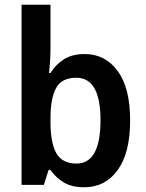

<svg xmlns="http://www.w3.org/2000/svg" viewBox="-20 -780 614 810"><path d="M193 -573Q193 -547 191 -520.5Q189 -494 187 -472H193Q215 -508 250 -530Q285 -552 337 -552Q424 -552 476.5 -480.5Q529 -409 529 -272Q529 -135 476.5 -62.5Q424 10 335 10Q283 10 249.5 -10Q216 -30 193 -63H185L165 0H71V-760H193ZM302 -452Q240 -452 216.5 -408.5Q193 -365 193 -282V-265Q193 -178 217.5 -134Q242 -90 303 -90Q404 -90 404 -273Q404 -452 302 -452Z"/></svg>

Font: Noto Sans Hebrew SemiCondensed SemiBold
Style: Regular
Weight: 600
Width: 4
Designer: Monotype Design Team
Foundry: Monotype Imaging Inc.
Version: Version 2.004; ttfautohint (v1.8.4.7-5d5b)